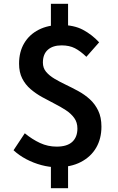

<svg xmlns="http://www.w3.org/2000/svg" viewBox="-20 -863 620 1007"><path d="M277 14Q239 14 197.5 3Q156 -8 118 -28Q80 -48 51 -75L110 -164Q149 -132 190 -113Q231 -94 277 -94Q332 -94 359 -119Q386 -144 386 -189Q386 -221 369.5 -244Q353 -267 325.5 -285Q298 -303 265.5 -319.5Q233 -336 200.5 -354Q168 -372 140.5 -395.5Q113 -419 96.5 -451.5Q80 -484 80 -529Q80 -591 107 -636.5Q134 -682 183 -707Q232 -732 297 -732Q368 -732 415.5 -706.5Q463 -681 500 -641L433 -565Q402 -595 373 -610Q344 -625 303 -625Q257 -625 231 -602Q205 -579 205 -535Q205 -506 222 -486Q239 -466 266 -450Q293 -434 325.5 -418.5Q358 -403 391 -385Q424 -367 451 -342.5Q478 -318 495 -283Q512 -248 512 -199Q512 -136 484.5 -88.5Q457 -41 404.5 -13.5Q352 14 277 14ZM247 124V-38H337V124ZM247 -689V-843H337V-689Z"/></svg>

Font: Noto Sans KR Thin SemiBold
Style: Regular
Weight: 600
Version: Version 2.004-H2;hotconv 1.0.118;makeotfexe 2.5.65603